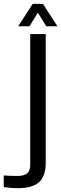

<svg xmlns="http://www.w3.org/2000/svg" viewBox="-102 -778 321 1004"><path d="M-11.7 206.1Q-26.3 206.1 -46.8 204.3Q-67.2 202.6 -82.4 200.4V139.6Q-69.1 140.6 -50.6 141.3Q-32.1 142.1 -13 142.1Q24.4 142.1 40.2 128.7Q56 115.3 56 83.3V-600H137.1V75.8Q136.2 145 101.3 175.6Q66.5 206.1 -11.7 206.1ZM-6.9 -640.6 69 -757.7H122.5L198.3 -640.6H139.7L96 -712L52.2 -640.6Z"/></svg>

Font: Big Shoulders Stencil Text Thin
Style: Regular
Weight: 100
Designer: Patric King
Foundry: XO Type Co
Version: Version 2.001